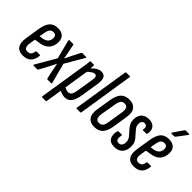

<svg xmlns="http://www.w3.org/2000/svg" viewBox="-32 -1337 2163 2163"><g transform="rotate(45 1049.5 -255.0)"><path d="M141 6Q75 6 46.5 -37Q18 -80 32 -161L59 -333Q73 -418 108 -456Q143 -494 209 -494Q263 -494 292.5 -466.5Q322 -439 322 -387Q322 -322 286 -280Q250 -238 179 -228L114 -218L104 -157Q96 -107 107 -84.5Q118 -62 148 -62Q177 -62 193 -78.5Q209 -95 212 -127Q213 -136 222 -136H273Q282 -136 281 -126Q274 -60 239.5 -27Q205 6 141 6ZM124 -282 165 -288Q207 -295 228 -318Q249 -341 249 -377Q249 -426 203 -426Q172 -426 156.5 -405.5Q141 -385 133 -333Z M309 0Q305 0 303.5 -2.5Q302 -5 304 -10L444 -252L386 -478Q385 -483 387 -485.5Q389 -488 393 -488H452Q461 -488 462 -478L479 -388Q484 -367 488 -344Q492 -321 495 -301H496Q507 -321 518.5 -344Q530 -367 539 -387L586 -478Q591 -488 598 -488H659Q664 -488 665 -485Q666 -482 664 -478L533 -253L597 -10Q600 0 589 0H532Q523 0 522 -10L500 -109Q496 -132 491.5 -155.5Q487 -179 482 -202H481Q471 -179 459 -155Q447 -131 435 -109L380 -8Q377 0 370 0Z M811 6Q789 6 763.5 -1.5Q738 -9 717 -22L728 -87Q745 -76 762 -69.5Q779 -63 796 -63Q822 -63 836.5 -83Q851 -103 859 -152L892 -359Q897 -392 890 -408Q883 -424 864 -424Q844 -424 819.5 -406Q795 -388 769 -359L772 -416Q805 -455 836.5 -474.5Q868 -494 899 -494Q943 -494 959.5 -462.5Q976 -431 966 -364L932 -150Q919 -69 889.5 -31.5Q860 6 811 6ZM632 185Q622 185 624 175L709 -366Q717 -409 720 -435.5Q723 -462 724 -478Q724 -488 733 -488H781Q789 -488 789 -478Q789 -458 785.5 -431.5Q782 -405 780 -388L784 -379L697 175Q695 185 687 185Z M998 0Q988 0 990 -10L1094 -673Q1096 -683 1105 -683H1160Q1165 -683 1167 -681Q1169 -679 1167 -673L1063 -10Q1061 0 1053 0Z M1279 6Q1214 6 1183 -35.5Q1152 -77 1165 -159L1193 -333Q1207 -417 1243.5 -455.5Q1280 -494 1346 -494Q1411 -494 1442.5 -452.5Q1474 -411 1460 -329L1433 -155Q1420 -72 1383 -33Q1346 6 1279 6ZM1288 -64Q1319 -64 1335.5 -84.5Q1352 -105 1359 -157L1386 -328Q1394 -379 1382 -401.5Q1370 -424 1337 -424Q1306 -424 1290.5 -403Q1275 -382 1267 -331L1238 -160Q1230 -109 1242.5 -86.5Q1255 -64 1288 -64Z M1599 6Q1531 6 1507.5 -37Q1484 -80 1500 -143Q1503 -153 1512 -153H1560Q1565 -153 1567.5 -150Q1570 -147 1568 -143Q1559 -102 1567.5 -81Q1576 -60 1606 -60Q1630 -60 1644 -78Q1658 -96 1658 -126Q1658 -151 1650.5 -168.5Q1643 -186 1625 -206L1580 -257Q1559 -280 1546.5 -305.5Q1534 -331 1534 -367Q1534 -427 1566.5 -460.5Q1599 -494 1658 -494Q1715 -494 1743.5 -459.5Q1772 -425 1759 -365Q1757 -356 1750 -356H1699Q1689 -356 1691 -365Q1697 -395 1687.5 -411Q1678 -427 1655 -427Q1633 -427 1621 -412.5Q1609 -398 1609 -372Q1609 -351 1615 -335.5Q1621 -320 1640 -299L1683 -250Q1709 -223 1721 -197Q1733 -171 1733 -133Q1733 -73 1699.5 -33.5Q1666 6 1599 6Z M1909 6Q1843 6 1814.5 -37Q1786 -80 1800 -161L1827 -333Q1841 -418 1876 -456Q1911 -494 1977 -494Q2031 -494 2060.5 -466.5Q2090 -439 2090 -387Q2090 -322 2054 -280Q2018 -238 1947 -228L1882 -218L1872 -157Q1864 -107 1875 -84.5Q1886 -62 1916 -62Q1945 -62 1961 -78.5Q1977 -95 1980 -127Q1981 -136 1990 -136H2041Q2050 -136 2049 -126Q2042 -60 2007.5 -27Q1973 6 1909 6ZM1892 -282 1933 -288Q1975 -295 1996 -318Q2017 -341 2017 -377Q2017 -426 1971 -426Q1940 -426 1924.5 -405.5Q1909 -385 1901 -333ZM1951 -557Q1946 -557 1944.5 -560.5Q1943 -564 1946 -569L2026 -686Q2031 -695 2041 -695H2091Q2097 -695 2098.5 -692Q2100 -689 2097 -683L2009 -567Q2001 -557 1992 -557Z"/></g></svg>

Font: Sofia Sans Extra Condensed Medium
Style: Italic
Weight: 500
Italic angle: -9°
Version: Version 4.100